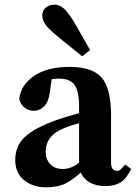

<svg xmlns="http://www.w3.org/2000/svg" viewBox="-20 -783 579 818"><path d="M453.1 -90.8Q453.1 -55.2 478 -55.2Q487.8 -55.2 494.1 -61L513.2 -82L539.1 -63Q519 -22 493.7 -5.9Q468.3 9.8 428.7 9.8Q389.2 9.8 361.8 -5.9Q335 -22 324.2 -47.9Q290 -17.1 258.3 -1Q226.6 15.1 173.3 15.1Q120.1 14.6 82.5 -15.6Q44.9 -45.9 44.9 -101.6Q44.9 -157.2 80.6 -194.3Q129.9 -245.6 270 -287.6Q293 -293.9 316.9 -300.8V-331.1Q316.9 -394 297.9 -420.9Q278.8 -447.8 231 -448.2Q219.7 -448.2 200.2 -445.8L191.9 -388.2Q187 -349.1 168 -330.1Q148.9 -311 124.5 -311Q100.1 -311 83.5 -325.2Q66.9 -339.4 62 -361.8Q68.8 -420.9 125 -459.5Q181.2 -498 276.4 -498Q371.6 -498 412.1 -453.6Q452.1 -408.7 453.1 -296.9ZM174.8 -136.2Q174.8 -116.2 180.7 -104Q198.7 -63 248 -63Q281.2 -63 316.9 -88.9V-257.8Q277.8 -248 252.9 -236.8Q174.8 -206.5 174.8 -136.2ZM306.2 -670.9 363.8 -569.8 330.1 -543 234.9 -620.1Q190.9 -655.3 175.3 -675.8Q160.2 -696.3 160.2 -716.8Q160.2 -737.8 174.8 -750.5Q189.9 -763.2 212.9 -763.2Q235.8 -763.2 256.3 -742.7Q276.9 -722.2 306.2 -670.9Z"/></svg>

Font: SourceSerifPro-Bold
Style: Bold
Weight: 700
Designer: Frank Grießhammer
Foundry: Adobe Systems Incorporated
Version: Version 1.014;PS Version 1.0;hotconv 1.0.73;makeotf.lib2.5.5